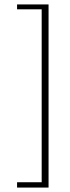

<svg xmlns="http://www.w3.org/2000/svg" viewBox="-20 -720 315 866"><path d="M57 102H168V-678H57V-700H199V126H57Z"/></svg>

Font: Taviraj Thin
Style: Regular
Weight: 100
Designer: Katatrad Team
Foundry: CadsonDemak
Version: Version 1.030